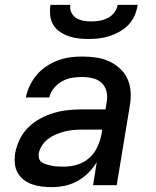

<svg xmlns="http://www.w3.org/2000/svg" viewBox="-20 -760 640 788"><path d="M193 8Q172 8 151.5 5.5Q131 3 112 -3.5Q93 -10 77.5 -22Q62 -34 52.5 -51Q43 -68 41 -88.5Q39 -109 42 -130Q47 -158 60 -186Q73 -214 95 -236Q117 -258 144.5 -273Q172 -288 201 -296.5Q230 -305 259 -308Q288 -311 316 -311H413L418 -341Q422 -363 417 -384.5Q412 -406 397 -420Q382 -434 360 -439Q338 -444 316 -444Q295 -444 274.5 -440.5Q254 -437 235 -426.5Q216 -416 201.5 -398.5Q187 -381 182 -360H86Q91 -385 102.5 -409Q114 -433 131 -453Q148 -473 170.5 -488Q193 -503 217.5 -512Q242 -521 266.5 -524.5Q291 -528 316 -528Q345 -528 373.5 -524Q402 -520 426.5 -509Q451 -498 471 -480Q491 -462 502.5 -437.5Q514 -413 516 -384.5Q518 -356 513 -327L459 0H362L377 -94Q362 -70 342 -50Q322 -30 297 -16.5Q272 -3 245.5 2.5Q219 8 193 8ZM242 -76Q269 -76 296.5 -84Q324 -92 346 -111.5Q368 -131 380 -157.5Q392 -184 397 -211L399 -228H316Q299 -228 281.5 -226.5Q264 -225 246 -220.5Q228 -216 211 -209Q194 -202 178.5 -190.5Q163 -179 152.5 -163Q142 -147 139 -130Q138 -121 139.5 -112.5Q141 -104 146.5 -98.5Q152 -93 159.5 -89.5Q167 -86 175 -84Q183 -82 191.5 -80Q200 -78 208 -77.5Q216 -77 224.5 -76.5Q233 -76 242 -76ZM343 -600Q322 -600 301 -602.5Q280 -605 260.5 -612Q241 -619 224.5 -630.5Q208 -642 198 -659Q188 -676 186 -697.5Q184 -719 187 -740H269Q266 -723 273 -708.5Q280 -694 293 -686Q306 -678 322 -675Q338 -672 355 -672Q372 -672 389 -675Q406 -678 422 -686Q438 -694 449 -708.5Q460 -723 463 -740H545Q542 -719 533 -697.5Q524 -676 508 -659Q492 -642 471.5 -630.5Q451 -619 429.5 -612Q408 -605 386 -602.5Q364 -600 343 -600Z"/></svg>

Font: Iosevka Custom Medium Oblique
Style: Regular
Weight: 500
Italic angle: -9°
Designer: Belleve Invis
Foundry: Belleve Invis
Version: Version 27.0.1